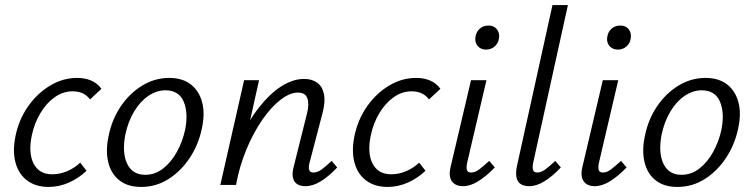

<svg xmlns="http://www.w3.org/2000/svg" viewBox="-20 -731 2979 759"><path d="M172 8Q122 8 88 -17Q54 -42 41.5 -87.5Q29 -133 41 -192Q54 -257 90 -309Q126 -361 177 -392Q228 -423 285 -423Q316 -423 340.5 -412.5Q365 -402 381 -380L336 -338Q324 -354 307 -362Q290 -370 267 -370Q229 -370 196 -346.5Q163 -323 139.5 -283.5Q116 -244 106 -197Q91 -126 113 -84Q135 -42 186 -42Q217 -42 246 -54.5Q275 -67 297 -88L322 -56Q292 -27 253 -9.5Q214 8 172 8Z M538 8Q485 8 452 -18Q419 -44 408 -89.5Q397 -135 409 -192Q422 -258 457 -310Q492 -362 542 -392.5Q592 -423 649 -423Q701 -423 734 -397.5Q767 -372 779 -327Q791 -282 778 -223Q765 -160 730.5 -107.5Q696 -55 646.5 -23.5Q597 8 538 8ZM554 -40Q593 -40 625 -65Q657 -90 679.5 -131Q702 -172 712 -219Q725 -285 706 -329.5Q687 -374 634 -374Q599 -374 566.5 -352Q534 -330 510 -290Q486 -250 475 -197Q462 -126 483 -83Q504 -40 554 -40Z M1187 5Q1168 5 1155 -3Q1142 -11 1138 -28.5Q1134 -46 1141 -72L1194 -284Q1203 -320 1195 -342.5Q1187 -365 1158 -365Q1126 -365 1089.5 -337Q1053 -309 1018 -259Q983 -209 955 -142.5Q927 -76 913 0H868Q891 -97 926 -174.5Q961 -252 1004 -306.5Q1047 -361 1092.5 -390Q1138 -419 1182 -419Q1213 -419 1233.5 -404.5Q1254 -390 1260.5 -359.5Q1267 -329 1255 -284L1204 -89Q1199 -71 1202 -60Q1205 -49 1219 -49Q1235 -49 1252 -61.5Q1269 -74 1291 -95L1313 -69Q1280 -34 1248.5 -14.5Q1217 5 1187 5ZM851 0 945 -414H1004L912 0Z M1512 8Q1462 8 1428 -17Q1394 -42 1381.5 -87.5Q1369 -133 1381 -192Q1394 -257 1430 -309Q1466 -361 1517 -392Q1568 -423 1625 -423Q1656 -423 1680.5 -412.5Q1705 -402 1721 -380L1676 -338Q1664 -354 1647 -362Q1630 -370 1607 -370Q1569 -370 1536 -346.5Q1503 -323 1479.5 -283.5Q1456 -244 1446 -197Q1431 -126 1453 -84Q1475 -42 1526 -42Q1557 -42 1586 -54.5Q1615 -67 1637 -88L1662 -56Q1632 -27 1593 -9.5Q1554 8 1512 8Z M1810 5Q1791 5 1777.5 -3.5Q1764 -12 1759.5 -29.5Q1755 -47 1762 -74L1842 -414H1903L1827 -89Q1823 -71 1825.5 -60Q1828 -49 1843 -49Q1858 -49 1874.5 -61.5Q1891 -74 1914 -95L1936 -69Q1902 -34 1870.5 -14.5Q1839 5 1810 5ZM1902 -535Q1887 -535 1876.5 -542Q1866 -549 1861.5 -561Q1857 -573 1860 -587Q1863 -606 1877 -618Q1891 -630 1911 -630Q1926 -630 1936 -623Q1946 -616 1950.5 -604Q1955 -592 1952 -577Q1949 -559 1935 -547Q1921 -535 1902 -535Z M2072 5Q2052 5 2039 -3Q2026 -11 2022 -28.5Q2018 -46 2023 -72L2164 -711H2225L2088 -89Q2084 -70 2087 -59.5Q2090 -49 2105 -49Q2119 -49 2136 -61.5Q2153 -74 2175 -95L2197 -69Q2164 -34 2132.5 -14.5Q2101 5 2072 5Z M2331 5Q2312 5 2298.5 -3.5Q2285 -12 2280.5 -29.5Q2276 -47 2283 -74L2363 -414H2424L2348 -89Q2344 -71 2346.5 -60Q2349 -49 2364 -49Q2379 -49 2395.5 -61.5Q2412 -74 2435 -95L2457 -69Q2423 -34 2391.5 -14.5Q2360 5 2331 5ZM2423 -535Q2408 -535 2397.5 -542Q2387 -549 2382.5 -561Q2378 -573 2381 -587Q2384 -606 2398 -618Q2412 -630 2432 -630Q2447 -630 2457 -623Q2467 -616 2471.5 -604Q2476 -592 2473 -577Q2470 -559 2456 -547Q2442 -535 2423 -535Z M2658 8Q2605 8 2572 -18Q2539 -44 2528 -89.5Q2517 -135 2529 -192Q2542 -258 2577 -310Q2612 -362 2662 -392.5Q2712 -423 2769 -423Q2821 -423 2854 -397.5Q2887 -372 2899 -327Q2911 -282 2898 -223Q2885 -160 2850.5 -107.5Q2816 -55 2766.5 -23.5Q2717 8 2658 8ZM2674 -40Q2713 -40 2745 -65Q2777 -90 2799.5 -131Q2822 -172 2832 -219Q2845 -285 2826 -329.5Q2807 -374 2754 -374Q2719 -374 2686.5 -352Q2654 -330 2630 -290Q2606 -250 2595 -197Q2582 -126 2603 -83Q2624 -40 2674 -40Z"/></svg>

Font: Ysabeau Office
Style: Italic
Weight: 400
Italic angle: -12°
Designer: Christian Thalmann (Catharsis Fonts)
Version: Version 2.001;gftools[0.9.30]; featfreeze: tnum,lnum,ss02